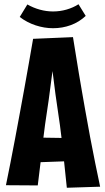

<svg xmlns="http://www.w3.org/2000/svg" viewBox="-20 -880 496 905"><path d="M295 5Q289 -50 283 -109.5Q277 -169 270 -230Q263 -291 254 -349Q247 -394 241.5 -435.5Q236 -477 231.5 -514Q227 -551 222.5 -582.5Q218 -614 214 -638L136 -697L324 -705Q331 -662 338 -618.5Q345 -575 352 -532.5Q359 -490 366.5 -448Q374 -406 381 -365Q393 -297 405 -233Q417 -169 429 -110.5Q441 -52 452 0ZM128 -114V-232L324 -229V-121ZM158 -6 8 -7Q18 -56 29 -111.5Q40 -167 51.5 -228.5Q63 -290 75 -355Q85 -410 95.5 -467Q106 -524 116 -582Q126 -640 136 -697L324 -705L240 -630Q235 -600 229 -557Q223 -514 216.5 -461.5Q210 -409 201 -351Q192 -294 185 -234.5Q178 -175 171.5 -117Q165 -59 158 -6ZM230 -747Q189 -747 148 -760.5Q107 -774 73 -800L109 -859Q137 -843 168 -834.5Q199 -826 230 -826Q263 -826 294 -835Q325 -844 350 -860L384 -805Q353 -776 313.5 -761.5Q274 -747 230 -747Z"/></svg>

Font: Truculenta Black
Style: Regular
Weight: 900
Version: Version 1.002